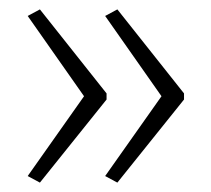

<svg xmlns="http://www.w3.org/2000/svg" viewBox="-20 -480 450 409"><path d="M372 -268 230 -91 204 -105 324 -275 204 -446 230 -460 372 -281ZM207 -268 65 -91 39 -105 159 -275 39 -446 65 -460 207 -281Z"/></svg>

Font: Noto Sans Lao ExtraCondensed ExtraLight
Style: Regular
Weight: 200
Width: 2
Designer: Monotype Design Team
Foundry: Monotype Imaging Inc.
Version: Version 2.003; ttfautohint (v1.8.4.7-5d5b)